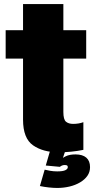

<svg xmlns="http://www.w3.org/2000/svg" viewBox="-20 -746 488 950"><path d="M270 7.5Q333.5 7.5 392.5 -4.5V-141.5Q370 -133 342 -133Q319.5 -133 306.5 -143.8Q293.5 -154.5 293.5 -192V-456H406.5V-596.5H293.5V-726H94V-596.5H8V-456H94V-154Q94 -61.5 143.5 -27Q193 7.5 270 7.5ZM263.5 184Q294.5 184 324 177Q353.5 170 376.5 156.2Q399.5 142.5 412.5 123.8Q425.5 105 425.5 81Q425.5 50 407 34Q388.5 18 353.5 18Q324.5 18 305.8 27Q287 36 277 48L276.5 79.5Q280.5 75.5 287 73Q293.5 70.5 300 70.5Q308.5 70.5 312 72.8Q315.5 75 315.5 81Q315.5 90 303.5 96Q291.5 102 263 102Q245.5 102 228.8 99.2Q212 96.5 201 93.5L177.5 174.5Q198.5 179 221.8 181.5Q245 184 263.5 184ZM276.5 79.5 303.5 -1H228L206.5 73Z"/></svg>

Font: Anybody Condensed Black
Style: Regular
Weight: 900
Width: 3
Designer: Tyler Finck
Foundry: Etcetera Type Company
Version: Version 1.113;gftools[0.9.25]